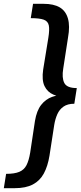

<svg xmlns="http://www.w3.org/2000/svg" viewBox="-42 -877 422 1005"><path d="M186 -857Q239 -857 270.5 -838.5Q302 -820 313.5 -780.5Q325 -741 314 -680L289 -518Q281 -470 294.5 -443Q308 -416 360 -416L347 -334Q312 -334 290.5 -319Q269 -304 258 -279Q247 -254 242 -224L217 -62Q208 -7 187.5 31Q167 69 130 88.5Q93 108 35 108H-22L-10 33Q34 33 59 22.5Q84 12 96.5 -12Q109 -36 116 -78L141 -244Q150 -298 173.5 -328Q197 -358 231 -370Q265 -382 306 -382L311 -368Q270 -368 238 -381.5Q206 -395 191 -426.5Q176 -458 184 -513L211 -679Q218 -722 213.5 -744Q209 -766 187 -774Q165 -782 119 -782L131 -857Z"/></svg>

Font: Bitter Thin SemiBold
Style: Italic
Weight: 600
Italic angle: -9°
Version: Version 2.002